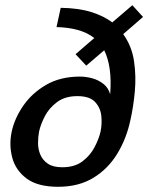

<svg xmlns="http://www.w3.org/2000/svg" viewBox="-20 -707 569 737"><path d="M481 -248Q466 -176 430.5 -117.5Q395 -59 338.5 -24.5Q282 10 203 10Q125 10 82.5 -21.5Q40 -53 27 -102Q14 -151 25 -202Q36 -253 69.5 -301.5Q103 -350 157.5 -381.5Q212 -413 287 -413Q310 -413 334 -406.5Q358 -400 377 -385Q396 -370 403 -345Q407 -401 401 -442.5Q395 -484 380 -514L311 -455L270 -499L342 -561Q315 -582 278.5 -592Q242 -602 197 -603L213 -677Q281 -676 329.5 -661Q378 -646 411 -621L488 -687L529 -642L453 -576Q486 -530 494.5 -472Q503 -414 497.5 -355.5Q492 -297 481 -248ZM366 -202Q372 -230 369 -261.5Q366 -293 345 -315.5Q324 -338 277 -338Q230 -338 199.5 -315.5Q169 -293 152.5 -261.5Q136 -230 130 -202Q126 -181 126 -157.5Q126 -134 135 -113Q144 -92 164 -78.5Q184 -65 219 -65Q267 -65 297 -88Q327 -111 343.5 -143Q360 -175 366 -202Z"/></svg>

Font: Epunda Sans Medium
Style: Italic
Weight: 500
Italic angle: -12.0243°
Designer: Simon Atzbach
Foundry: typofactur
Version: Version 2.204; ttfautohint (v1.8.4.7-5d5b)